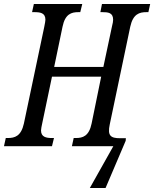

<svg xmlns="http://www.w3.org/2000/svg" viewBox="-37 -734 774 964"><path d="M414 210H493L594 -27L595 -40H566C518 -40 502 -53 514 -109L617 -600C631 -664 663 -673 698 -673H708L717 -714H475L467 -673H477C505 -673 531 -671 531 -635C531 -628 529 -615 526 -605L482 -398H235L277 -600C290 -664 322 -673 356 -673H366L376 -714H133L124 -673H135C164 -673 191 -670 191 -635C191 -628 189 -619 185 -598L83 -114C69 -50 37 -41 2 -41H-8L-17 0H224L234 -41H224C195 -41 169 -46 169 -79C169 -86 172 -101 174 -110L224 -349H471L423 -114C410 -50 378 -41 344 -41H333L324 0H532Z"/></svg>

Font: Noto Serif ExtraCondensed
Style: Italic
Weight: 400
Width: 2
Italic angle: -12°
Designer: Monotype Design Team
Foundry: Monotype Imaging Inc.
Version: Version 2.014